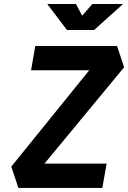

<svg xmlns="http://www.w3.org/2000/svg" viewBox="-20 -918 626 938"><path d="M69.8 0H480L501 -118.7H197.3L586.4 -589.4L551.8 -693.4H152.3L131.8 -574.7H416L35.2 -104ZM307.1 -771.5H439.9L581.1 -898.4H431.2L381.3 -841.3L351.1 -898.4H210.9Z"/></svg>

Font: Cascadia Code NF
Style: Bold Italic
Weight: 700
Italic angle: -10°
Monospace: yes
Designer: Aaron Bell
Foundry: Saja Typeworks
Version: Version 2404.023